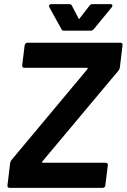

<svg xmlns="http://www.w3.org/2000/svg" viewBox="-20 -906 611 926"><path d="M36 -135 402 -573Q404 -575 403 -577Q402 -579 399 -579H97Q92 -579 89 -582.5Q86 -586 87 -591L99 -688Q100 -693 103.5 -696.5Q107 -700 112 -700H561Q566 -700 569 -696.5Q572 -693 571 -688L558 -580Q556 -570 551 -565L184 -127Q182 -125 183 -123Q184 -121 187 -121H490Q495 -121 498 -117.5Q501 -114 500 -109L488 -12Q488 -7 484 -3.5Q480 0 475 0H26Q21 0 18 -3.5Q15 -7 16 -12L29 -120Q30 -127 36 -135ZM216 -877Q216 -881 219 -883.5Q222 -886 227 -886H315Q324 -886 327 -878L359 -817Q361 -810 364 -817L411 -878Q416 -886 425 -886H513Q522 -886 522 -879Q522 -876 519 -871L432 -765Q426 -758 417 -758H288Q279 -758 276 -766L218 -871Q216 -875 216 -877Z"/></svg>

Font: Barlow
Style: Bold Italic
Weight: 700
Italic angle: -7°
Designer: Jeremy Tribby
Foundry: Tribby Type
Version: Version 1.422